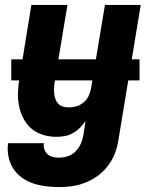

<svg xmlns="http://www.w3.org/2000/svg" viewBox="-20 -550 640 783"><path d="M221 213Q193 213 166 209.5Q139 206 114 197.5Q89 189 68 173.5Q47 158 33.5 136.5Q20 115 14.5 88Q9 61 13 34H159Q157 47 161 59Q165 71 174 79Q183 87 195.5 90Q208 93 221 93Q239 93 257 87Q275 81 288.5 67Q302 53 309.5 36Q317 19 320 1L329 -57Q319 -42 306 -29Q293 -16 277 -7Q261 2 244 5Q227 8 210 8Q181 8 154 -0.5Q127 -9 107 -26.5Q87 -44 74.5 -69Q62 -94 57 -121Q52 -148 53.5 -177Q55 -206 60 -235L108 -530H255L203 -216Q201 -204 200.5 -192Q200 -180 201 -168.5Q202 -157 206 -146Q210 -135 217.5 -127Q225 -119 236.5 -115.5Q248 -112 260 -112Q276 -112 291.5 -116.5Q307 -121 320 -131.5Q333 -142 340.5 -157Q348 -172 351 -188L408 -530H554L463 20Q459 48 449 74.5Q439 101 421.5 124.5Q404 148 380.5 165.5Q357 183 330 194Q303 205 275.5 209Q248 213 221 213ZM26 -222V-308H549V-222Z"/></svg>

Font: Iosevka Curly Heavy Extended
Style: Italic
Weight: 900
Width: 7
Italic angle: -9°
Monospace: yes
Designer: Belleve Invis
Foundry: Belleve Invis
Version: Version 11.1.0; ttfautohint (v1.8.3)